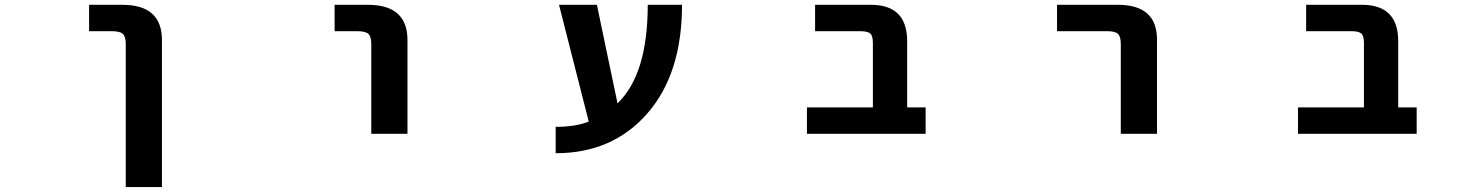

<svg xmlns="http://www.w3.org/2000/svg" viewBox="-20 -543 6040 782"><path d="M342.8 -416V-523.4H478.5Q639.6 -523.4 639.6 -379.9V218.8H492.2V-363.3Q492.2 -394.5 480 -405.3Q467.8 -416 434.6 -416Z M1342.8 -416V-523.4H1478.5Q1639.6 -523.4 1639.6 -379.9V2H1492.2V-363.3Q1492.2 -394.5 1480 -405.3Q1467.8 -416 1434.6 -416Z M2495.1 -122.1Q2618.2 -240.2 2618.2 -523.4H2757.8Q2757.8 -242.2 2616.2 -80.6Q2474.6 81.1 2243.2 81.1V-26.4Q2325.2 -26.4 2377.9 -47.9L2256.8 -523.4H2411.1Z M3535.2 -367.2Q3535.2 -397.5 3524.4 -406.7Q3513.7 -416 3483.4 -416H3299.8V-523.4H3527.3Q3673.8 -523.4 3674.8 -377V-105.5H3750V2H3266.6V-105.5H3535.2Z M4285.2 -416V-523.4H4533.2Q4693.4 -523.4 4692.4 -379.9V2H4544.9V-363.3Q4544.9 -394.5 4533.2 -405.3Q4521.5 -416 4489.3 -416Z M5535.2 -367.2Q5535.2 -397.5 5524.4 -406.7Q5513.7 -416 5483.4 -416H5299.8V-523.4H5527.3Q5673.8 -523.4 5674.8 -377V-105.5H5750V2H5266.6V-105.5H5535.2Z"/></svg>

Font: Gen Shin Gothic Monospace Bold
Style: Bold
Weight: 700
Designer: [Source Han Sans]
Ryoko NISHIZUKA  (kana & ideographs); Paul D. Hunt (Latin, Greek & Cyrillic); Wenlong ZHANG  (bopomofo
Version: Version 1.002.20150607